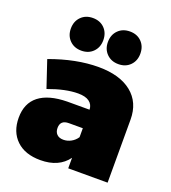

<svg xmlns="http://www.w3.org/2000/svg" viewBox="-144 -896 901 1013"><g transform="rotate(20 306.5 -390.0)"><path d="M15.1 -162.1Q15.1 -243.2 68.8 -285.4Q122.6 -327.6 227.1 -329.1H352.1Q351.1 -357.9 329.6 -373.5Q308.1 -389.2 267.1 -389.2Q196.3 -389.2 101.1 -354L50.8 -503.9Q195.3 -557.1 320.8 -557.1Q439.9 -557.1 506.6 -503.7Q573.2 -450.2 573.2 -354V0H352.1V-59.1Q301.8 9.8 198.2 9.8Q111.8 9.8 63.5 -36.6Q15.1 -83 15.1 -162.1ZM112.8 -698.2Q112.8 -738.8 138.2 -764.4Q163.6 -790 204.1 -790Q244.6 -790 269.8 -764.4Q294.9 -738.8 294.9 -698.2Q294.9 -658.2 269.8 -632.6Q244.6 -606.9 204.1 -606.9Q163.6 -606.9 138.2 -632.6Q112.8 -658.2 112.8 -698.2ZM226.1 -181.2Q226.1 -158.7 239 -145.8Q252 -132.8 275.9 -132.8Q297.9 -132.8 318.4 -143.8Q338.9 -154.8 352.1 -174.8V-225.1H273.9Q226.1 -225.1 226.1 -181.2ZM320.8 -698.2Q320.8 -738.8 346.2 -764.4Q371.6 -790 412.1 -790Q452.6 -790 477.8 -764.4Q502.9 -738.8 502.9 -698.2Q502.9 -658.2 477.8 -632.6Q452.6 -606.9 412.1 -606.9Q371.6 -606.9 346.2 -632.6Q320.8 -658.2 320.8 -698.2Z"/></g></svg>

Font: Trueno Black
Style: Regular
Weight: 900
Designer: Julieta Ulanovsky
Foundry: Julieta Ulanovsky
Version: Version 3.001b | FøM Fix